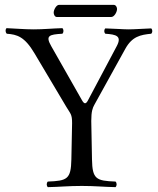

<svg xmlns="http://www.w3.org/2000/svg" viewBox="-20 -766 650 791"><path d="M438.2 -696C451.2 -696 462.2 -717 462.2 -729C462.2 -735 458.2 -746 448.2 -746H223.2C212.2 -746 201.2 -726 201.2 -714C201.2 -707 205.2 -696 214.2 -696ZM359 -109 356 -267.7C356 -307.5 361.7 -321.5 368.6 -334L496.3 -565C524.3 -615.7 558.3 -622.7 603 -627C609 -633 609 -643 603 -649C573 -648 533 -645 510 -645C487 -645 454 -648 414 -649C408 -643 408 -633 414 -627C458.3 -624 483.3 -618.1 461 -576L342.1 -352C333.1 -335 326 -338 317.2 -354L191 -576C166.8 -618.6 181 -624 237 -627C243 -633 243 -644 237 -650C197 -649 159 -645 119 -645C80 -645 37 -649 7 -650C1 -644 2 -633 8 -627C50 -624 81.1 -615.4 121.7 -547L253.1 -326C270.6 -296.5 277 -296 277 -259L274 -109C272.4 -28 257 -21 177 -18C171 -12 171 -1 177 5C226 4 262.4 0 317 0C371.2 0 406 4 456 5C462 -1 462 -12 456 -18C376 -21 360.5 -28 359 -109Z"/></svg>

Font: Libertinus Serif Display
Style: Regular
Weight: 400
Designer: Philipp H. Poll
Foundry: Khaled Hosny
Version: Version 6.1